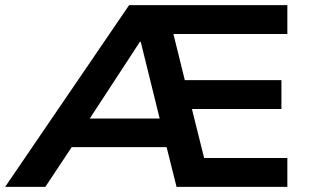

<svg xmlns="http://www.w3.org/2000/svg" viewBox="-53 -725 1201 745"><path d="M-33 0 448 -705H1062V-593H571L610 -633L674 -374L618 -414H1039V-302H642L682 -341L750 -68L693 -112H1062V0H632L582 -200L629 -154H195L253 -196L123 0ZM490 -563 275 -234 257 -265H603L575 -231L493 -563Z"/></svg>

Font: Nunito Sans 10pt SemiExpanded
Style: Bold
Weight: 700
Width: 6
Designer: Vernon Adams
Foundry: Vernon Adams
Version: Version 3.101;gftools[0.9.27]